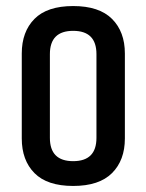

<svg xmlns="http://www.w3.org/2000/svg" viewBox="-20 -605 484 635"><path d="M299 -426Q299 -503 222 -503Q145 -503 145 -426V-149Q145 -72 222 -72Q299 -72 299 -149ZM52 -428Q52 -500 94 -542.5Q136 -585 222 -585Q308 -585 350.5 -542.5Q393 -500 393 -428V-147Q393 -75 350.5 -32.5Q308 10 222 10Q136 10 94 -32.5Q52 -75 52 -147Z"/></svg>

Font: Khand Medium
Style: Regular
Weight: 500
Designer: Devanagari: Sanchit Sawaria, Jyotish Sonowal; Latin: Satya Rajpurohit
Foundry: Indian Type Foundry
Version: Version 1.100;PS 1.0;hotconv 1.0.78;makeotf.lib2.5.61930; tt